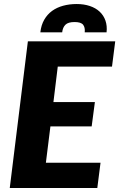

<svg xmlns="http://www.w3.org/2000/svg" viewBox="-20 -934 592 954"><path d="M267 -603 245.5 -427H451.5L435.5 -306H230.5L208 -125.5H479.5L463.5 0H28.5L118.5 -728.5H552.5L536.5 -603ZM361 -914Q397 -914 426.2 -904.2Q455.5 -894.5 475.2 -876Q495 -857.5 504 -831.5Q513 -805.5 509.5 -773.5H401Q403.5 -797.5 393 -811Q382.5 -824.5 350.5 -824.5Q318.5 -824.5 305 -811Q291.5 -797.5 289 -773.5H180.5Q184.5 -809.5 199.8 -836Q215 -862.5 238.8 -879.8Q262.5 -897 293.8 -905.5Q325 -914 361 -914Z"/></svg>

Font: Lato ExtraBold
Style: Italic
Weight: 800
Italic angle: -7°
Designer: Lukasz Dziedzic with Adam Twardoch and Botio Nikoltchev
Foundry: tyPoland Lukasz Dziedzic
Version: Version 2.015; 2015-08-06; http://www.latofonts.com/